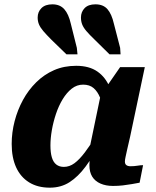

<svg xmlns="http://www.w3.org/2000/svg" viewBox="-20 -854 719 887"><path d="M509 -340 460 -335Q454 -374 442.5 -402.5Q431 -431 412.5 -447Q394 -463 364 -463Q335 -463 311.5 -444.5Q288 -426 269.5 -395.5Q251 -365 238.5 -327.5Q226 -290 219.5 -252.5Q213 -215 213 -182Q213 -149 219.5 -127Q226 -105 240 -94Q254 -83 275 -83Q301 -83 324 -100Q347 -117 372 -150Q397 -183 428 -233L446 -198Q410 -131 375.5 -84.5Q341 -38 301.5 -12.5Q262 13 210 13Q154 13 114.5 -11.5Q75 -36 54.5 -81Q34 -126 34 -189Q34 -242 47.5 -294Q61 -346 86 -392Q111 -438 147.5 -474Q184 -510 230 -530Q276 -550 332 -550Q392 -550 430 -523.5Q468 -497 487 -450Q506 -403 509 -340ZM649 -544 581 -222Q573 -188 568 -165.5Q563 -143 560 -129Q557 -115 557 -108Q557 -96 564 -91Q571 -86 583 -86Q600 -86 615 -88.5Q630 -91 641 -91L625 -10Q609 -7 589 -3.5Q569 0 547.5 2.5Q526 5 502 5Q469 5 444 -6Q419 -17 406 -38Q393 -59 393 -91Q393 -99 394 -112.5Q395 -126 397 -146L387 -136L446 -420L456 -430L535 -544ZM506 -745 535 -633 537 -603H486L418 -670Q393 -694 379 -710.5Q365 -727 359.5 -741.5Q354 -756 354 -773Q354 -799 371 -816.5Q388 -834 421 -834Q457 -834 476.5 -811.5Q496 -789 506 -745ZM307 -745 335 -633 338 -603H287L218 -670Q194 -694 180 -710.5Q166 -727 160 -741.5Q154 -756 154 -773Q154 -799 171.5 -816.5Q189 -834 222 -834Q257 -834 277 -811.5Q297 -789 307 -745Z"/></svg>

Font: Roboto Serif
Style: Bold Italic
Weight: 700
Italic angle: -10°
Designer: Greg Gazdowicz
Foundry: Commercial Type
Version: Version 1.008